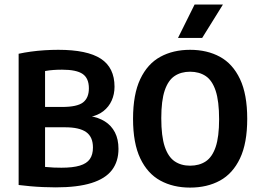

<svg xmlns="http://www.w3.org/2000/svg" viewBox="-20 -823 1152 850"><path d="M226.5 6.5Q199.5 6.5 170.8 5.2Q142 4 114.2 1.5Q86.5 -1 62.5 -4V-585Q87.5 -590.5 116.8 -594.5Q146 -598.5 176.8 -600.5Q207.5 -602.5 238 -602.5Q366 -602.5 426.5 -563Q487 -523.5 487 -439Q487 -406 474.5 -378Q462 -350 437.5 -330.8Q413 -311.5 376 -305V-309.5Q415.5 -303.5 444.2 -285.5Q473 -267.5 488.8 -237Q504.5 -206.5 504.5 -164Q504.5 -108 475.5 -70Q446.5 -32 385 -12.8Q323.5 6.5 226.5 6.5ZM252 -80.5Q302.5 -80.5 333.2 -89.8Q364 -99 377.8 -118.8Q391.5 -138.5 391.5 -170Q391.5 -217 361.5 -238.2Q331.5 -259.5 268 -259.5H168.5V-349.5H254.5Q321.5 -349.5 347.5 -369.5Q373.5 -389.5 373.5 -432Q373.5 -476.5 346 -495.5Q318.5 -514.5 255 -514.5Q234.5 -514.5 216.5 -513.2Q198.5 -512 179.5 -508.5V-84Q200.5 -82 217.8 -81.2Q235 -80.5 252 -80.5Z M821.5 7.5Q746.5 7.5 689.8 -23.5Q633 -54.5 601 -121.8Q569 -189 569 -297Q569 -405.5 601 -473Q633 -540.5 689.8 -571.5Q746.5 -602.5 821.5 -602.5Q897 -602.5 953.8 -571.5Q1010.5 -540.5 1042.5 -473Q1074.5 -405.5 1074.5 -297Q1074.5 -189 1042.5 -121.8Q1010.5 -54.5 953.8 -23.5Q897 7.5 821.5 7.5ZM821.5 -89.5Q862 -89.5 890.8 -108.5Q919.5 -127.5 934.8 -172.5Q950 -217.5 950 -295Q950 -375 934.8 -421Q919.5 -467 890.8 -486.2Q862 -505.5 821.5 -505.5Q781.5 -505.5 753 -486.5Q724.5 -467.5 709.2 -422.5Q694 -377.5 694 -300Q694 -220 709.2 -174.2Q724.5 -128.5 753 -109Q781.5 -89.5 821.5 -89.5ZM768 -655 841.5 -803H967L875 -655Z"/></svg>

Font: Encode Sans SC Condensed SemiBold
Style: Regular
Weight: 600
Width: 3
Designer: Multiple Designers
Foundry: Impallari Type
Version: Version 3.002